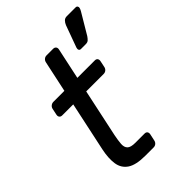

<svg xmlns="http://www.w3.org/2000/svg" viewBox="-228 -873 968 968"><g transform="rotate(-45 256.0 -388.5)"><path d="M219.4 0Q153.1 0 121.2 -21.5Q89.4 -43.1 83.5 -82.7Q77.6 -122.4 88.9 -176L145.3 -440.1H67.1Q56.9 -440.1 51.8 -446.4Q46.6 -452.8 48.6 -463L55.7 -497.1Q57.7 -507.3 65.7 -513.6Q73.6 -520 83.8 -520H162L197.8 -687.1Q199.8 -697.3 207.3 -703.6Q214.7 -710 224.9 -710H271.6Q281.7 -710 287 -703.6Q292.3 -697.3 290.3 -687.1L254.5 -520H378.9Q389.1 -520 393.8 -513.6Q398.6 -507.3 396.6 -497.1L389.5 -463Q387.5 -452.8 379.9 -446.4Q372.4 -440.1 362.2 -440.1H237.8L182.9 -183Q176.7 -151.7 175 -128.9Q173.4 -106 185.1 -93.9Q196.9 -81.8 229.7 -81.8H295.6Q305.7 -81.8 310.5 -75.4Q315.3 -69.1 313.3 -58.9L305.6 -22.9Q303.6 -12.7 296.2 -6.4Q288.7 0 278.5 0ZM370.4 -610Q362.2 -610 359.2 -616.1Q356.2 -622.2 359.1 -631.2L401.7 -748.2Q406.7 -760.6 415 -769.1Q423.2 -777.5 436.7 -777.5H499.5Q506.9 -777.5 510.2 -772.2Q513.6 -766.9 511.6 -760.4Q510.6 -756.9 509 -752.9Q507.4 -748.9 504.6 -744.4L438.4 -633.1Q431.6 -623.1 424.5 -616.5Q417.4 -610 404.7 -610Z"/></g></svg>

Font: Rubik Light
Style: Italic
Weight: 300
Italic angle: -12°
Designer: Hubert and Fischer
Foundry: Hubert and Fischer
Version: Version 2.300;gftools[0.9.30]